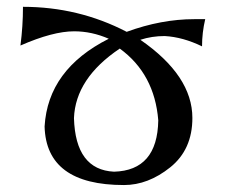

<svg xmlns="http://www.w3.org/2000/svg" viewBox="-20 -530 652 555"><path d="M338.4 4.9Q113.3 4.9 108.9 -164.6Q118.7 -329.6 294.4 -418Q245.1 -439.5 194.3 -439.5Q132.8 -439.5 39.1 -398.4Q46.4 -454.6 46.4 -510.3Q207 -510.3 346.2 -438Q446.3 -474.6 541.5 -474.6H573.2Q564 -435.5 564 -396Q508.8 -422.9 456.1 -425.8Q418.9 -425.8 385.7 -415Q536.1 -311 536.1 -189Q536.1 -97.7 472.2 -46.4Q408.2 4.9 338.4 4.9ZM309.6 -33.7Q435.1 -37.1 437.5 -182.1Q426.8 -316.4 326.2 -389.6Q198.2 -303.7 193.8 -188.5Q198.2 -39.1 309.6 -33.7Z"/></svg>

Font: Kelvinch
Style: Regular
Weight: 400
Designer: Paul James MIller
Foundry: High-Logic / Made with FontCreator
Version: Version 3.30 September 23, 2016